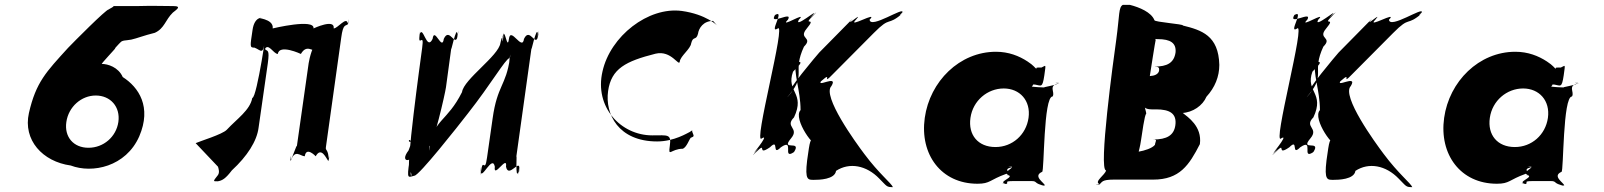

<svg xmlns="http://www.w3.org/2000/svg" viewBox="-20 -741 6599 790"><path d="M691 -689C704 -700 731 -716 693 -716C627 -716 621 -718 544 -716H447C449 -713 432 -706 427 -702C416 -702 283 -568 260 -544C170 -445 128 -403 99 -276C74 -165 155 -76 271 -60C360 -26 498 -55 553 -180C605 -301 551 -382 485 -424C467 -465 423 -478 399 -478C395 -478 456 -542 454 -542C452 -542 458 -548 469 -560C481 -572 479 -571 490 -574C496 -574 510 -577 520 -578C543 -583 572 -595 617 -606C657 -624 660 -659 691 -689ZM253 -239C262 -302 315 -348 374 -348C434 -348 476 -302 467 -239C458 -178 406 -133 344 -133C282 -133 244 -178 253 -239Z M1044 -216 1082 -481C1090 -540 1080 -529 1071 -538C1077 -580 1068 -536 1068 -536C1083 -569 1105 -519 1123 -519C1129 -561 1218 -519 1218 -519C1242 -561 1267 -527 1277 -536C1283 -578 1276 -538 1276 -538C1271 -571 1252 -498 1250 -481L1201 -136C1204 -160 1184 -90 1174 -80C1180 -122 1176 -78 1176 -78C1193 -130 1216 -98 1234 -98C1240 -140 1279 -98 1279 -98C1302 -140 1323 -88 1331 -78C1337 -120 1333 -80 1333 -80C1331 -132 1318 -118 1321 -136L1384 -586C1392 -646 1402 -632 1412 -642C1418 -684 1411 -644 1411 -644C1406 -676 1370 -624 1353 -624C1359 -666 1270 -624 1270 -624C1276 -666 1102 -624 1102 -624C1108 -666 1025 -667 1053 -667C1063 -667 1027 -676 1019 -617C1009 -549 1007 -545 1027 -545C1054 -535 1062 -510 1071 -577C1083 -662 1038 -338 1018 -338C1009 -288 956 -253 913 -207C895 -188 802 -160 785 -152L877 -55C880 -45 884 -32 877 -21C855 7 856 5 876 5C895 2 909 -7 934 -40C997 -98 1037 -160 1044 -216Z M1905 -274C2001 -396 2058 -496 2076 -502C2069 -449 2085 -554 2078 -501C2062 -388 2026 -390 2007 -254L1984 -93C1974 -22 1968 -99 1959 -35C1952 18 1964 -90 1957 -37C1960 6 2006 -108 2016 -55C2009 -2 2069 -108 2062 -55C2073 -2 2125 -101 2116 -37C2109 16 2121 -88 2114 -35C2098 8 2109 -128 2104 -93L2167 -544C2162 -509 2189 -644 2193 -601C2186 -548 2202 -652 2195 -599C2186 -536 2161 -634 2136 -581C2129 -528 2081 -634 2074 -581C2067 -528 2057 -637 2048 -589C2041 -536 2058 -644 2051 -591C2045 -534 2051 -622 2039 -564C2032 -511 1888 -415 1881 -362C1820 -240 1764 -250 1748 -137C1741 -84 1752 -191 1745 -138C1763 -144 1811 -353 1815 -382L1837 -544C1832 -509 1859 -644 1862 -600C1855 -547 1871 -652 1864 -599C1855 -536 1830 -634 1806 -581C1799 -528 1767 -634 1760 -581C1735 -528 1721 -642 1706 -599C1699 -546 1714 -654 1707 -601C1698 -538 1727 -615 1717 -544C1710 -491 1647 -38 1666 -38C1683 -20 1662 9 1673 -68C1685 -153 1684 -158 1664 -158C1655 -168 1684 -175 1661 -122C1620 -69 1680 -69 1687 -122C1694 -175 1719 -172 1701 -168C1681 -168 1677 -164 1665 -79C1652 2 1661 -13 1685 -18C1704 -18 1864 -221 1905 -274Z M2684 -159C2524 -159 2469 -272 2482 -366C2495 -459 2555 -489 2677 -520C2743 -536 2774 -464 2777 -488C2780 -511 2821 -539 2824 -563C2832 -595 2844 -572 2852 -602C2855 -625 2874 -655 2914 -655C2920 -648 2933 -633 2931 -636C2931 -636 2886 -682 2785 -696C2647 -714 2491 -592 2459 -447C2425 -301 2534 -184 2664 -184C2728 -184 2743 -191 2736 -141C2729 -91 2740 -129 2790 -129C2806 -137 2814 -164 2822 -174C2838 -180 2835 -181 2829 -197C2825 -207 2835 -208 2818 -198C2809 -194 2754 -159 2684 -159Z M3536 -108C3502 -153 3361 -347 3401 -387C3432 -438 3330 -374 3362 -412C3399 -454 3319 -371 3361 -409C3409 -452 3357 -384 3407 -436C3447 -476 3535 -565 3575 -605C3648 -679 3627 -629 3695 -687C3738 -723 3653 -650 3693 -690C3702 -716 3561 -620 3558 -660C3598 -700 3462 -620 3502 -660C3537 -700 3449 -620 3488 -664L3351 -525C3343 -516 3210 -360 3227 -355C3267 -395 3195 -311 3230 -354C3298 -436 3239 -444 3288 -549C3328 -589 3263 -580 3299 -623C3345 -678 3276 -628 3327 -678C3367 -718 3285 -641 3325 -681C3353 -711 3245 -620 3267 -660C3307 -700 3182 -620 3222 -660C3245 -700 3138 -631 3170 -681C3210 -721 3127 -638 3167 -678C3214 -708 3142 -601 3179 -623C3219 -663 3075 -132 3115 -172C3152 -194 3059 -86 3088 -117C3128 -157 3050 -74 3090 -114C3140 -164 3090 -95 3148 -135C3188 -175 3153 -95 3193 -135C3251 -175 3197 -83 3245 -114C3285 -154 3208 -77 3248 -117C3279 -167 3189 -117 3235 -172C3271 -215 3207 -218 3247 -258C3295 -360 3213 -362 3243 -446C3283 -486 3280 -487 3256 -487C3243 -443 3274 -370 3274 -288C3240 -253 3338 -118 3343 -153C3350 -184 3353 -173 3332 -170C3313 -170 3313 -166 3301 -81C3291 1 3305 -1 3329 -1C3349 -1 3415 -2 3420 -38C3475 -74 3545 -61 3598 -6C3630 26 3627 29 3654 29C3648 13 3597 -26 3536 -108Z M3785 -256C3764 -106 3852 15 4002 15C4055 15 4051 -1 4121 -26C4140 -34 4104 -45 4145 -53C4154 -53 4106 -55 4144 -55C4148 -47 4098 -30 4134 -19C4143 -19 4096 -18 4134 -18C4142 -8 4086 9 4117 14C4126 14 4082 16 4120 16C4135 11 4104 4 4152 4H4224C4250 4 4232 14 4277 23C4286 23 4241 22 4279 22C4279 12 4227 -16 4268 -34C4277 -34 4273 -344 4311 -344C4323 -362 4290 -389 4338 -399C4347 -399 4298 -400 4336 -400C4335 -391 4259 -381 4279 -381C4279 -381 4219 -383 4226 -386C4238 -395 4224 -404 4220 -402C4219 -395 4218 -393 4239 -393C4264 -389 4269 -377 4277 -431C4284 -482 4284 -471 4265 -463C4243 -463 4245 -464 4244 -458C4240 -460 4233 -472 4208 -488C4173 -511 4130 -528 4078 -528C3928 -528 3806 -406 3785 -256ZM3973 -256C3983 -327 4043 -377 4110 -377C4176 -377 4222 -327 4212 -256C4202 -186 4145 -136 4076 -136C4004 -136 3963 -186 3973 -256Z M4573 -578C4561 -493 4499 -40 4531 -40C4528 -22 4481 6 4503 16C4503 16 4472 18 4504 18C4515 8 4513 -2 4563 -2H4725C4834 -2 4873 -62 4917 -148C4927 -222 4866 -260 4847 -276C4837 -280 4809 -276 4809 -276H4843C4888 -278 4929 -307 4944 -343C4979 -381 4997 -426 4997 -474C4994 -595 4924 -617 4847 -636C4852 -642 4729 -650 4730 -658C4717 -691 4668 -711 4629 -721H4600C4582 -711 4587 -681 4573 -578ZM4735 -576C4735 -578 4733 -582 4734 -583C4734 -583 4730 -582 4732 -582C4734 -580 4740 -580 4744 -580C4796 -580 4820 -564 4817 -526C4811 -482 4782 -467 4730 -467C4748 -467 4751 -462 4749 -449C4745 -435 4730 -429 4711 -428C4713 -441 4734 -576 4735 -576ZM4675 -165C4678 -185 4690 -272 4696 -272C4697 -281 4689 -298 4691 -302C4691 -302 4684 -299 4690 -299C4693 -295 4703 -291 4718 -291H4737C4793 -291 4823 -274 4816 -225C4810 -184 4781 -167 4725 -167C4744 -167 4734 -161 4732 -145C4721 -131 4689 -121 4665 -117V-115C4665 -119 4671 -136 4675 -165Z M5673 -108C5639 -153 5498 -347 5538 -387C5569 -438 5467 -374 5499 -412C5536 -454 5456 -371 5498 -409C5546 -452 5494 -384 5544 -436C5584 -476 5672 -565 5712 -605C5785 -679 5764 -629 5832 -687C5875 -723 5790 -650 5830 -690C5839 -716 5698 -620 5695 -660C5735 -700 5599 -620 5639 -660C5674 -700 5586 -620 5625 -664L5488 -525C5480 -516 5347 -360 5364 -355C5404 -395 5332 -311 5367 -354C5435 -436 5376 -444 5425 -549C5465 -589 5400 -580 5436 -623C5482 -678 5413 -628 5464 -678C5504 -718 5422 -641 5462 -681C5490 -711 5382 -620 5404 -660C5444 -700 5319 -620 5359 -660C5382 -700 5275 -631 5307 -681C5347 -721 5264 -638 5304 -678C5351 -708 5279 -601 5316 -623C5356 -663 5212 -132 5252 -172C5289 -194 5196 -86 5225 -117C5265 -157 5187 -74 5227 -114C5277 -164 5227 -95 5285 -135C5325 -175 5290 -95 5330 -135C5388 -175 5334 -83 5382 -114C5422 -154 5345 -77 5385 -117C5416 -167 5326 -117 5372 -172C5408 -215 5344 -218 5384 -258C5432 -360 5350 -362 5380 -446C5420 -486 5417 -487 5393 -487C5380 -443 5411 -370 5411 -288C5377 -253 5475 -118 5480 -153C5487 -184 5490 -173 5469 -170C5450 -170 5450 -166 5438 -81C5428 1 5442 -1 5466 -1C5486 -1 5552 -2 5557 -38C5612 -74 5682 -61 5735 -6C5767 26 5764 29 5791 29C5785 13 5734 -26 5673 -108Z M5922 -256C5901 -106 5989 15 6139 15C6192 15 6188 -1 6258 -26C6277 -34 6241 -45 6282 -53C6291 -53 6243 -55 6281 -55C6285 -47 6235 -30 6271 -19C6280 -19 6233 -18 6271 -18C6279 -8 6223 9 6254 14C6263 14 6219 16 6257 16C6272 11 6241 4 6289 4H6361C6387 4 6369 14 6414 23C6423 23 6378 22 6416 22C6416 12 6364 -16 6405 -34C6414 -34 6410 -344 6448 -344C6460 -362 6427 -389 6475 -399C6484 -399 6435 -400 6473 -400C6472 -391 6396 -381 6416 -381C6416 -381 6356 -383 6363 -386C6375 -395 6361 -404 6357 -402C6356 -395 6355 -393 6376 -393C6401 -389 6406 -377 6414 -431C6421 -482 6421 -471 6402 -463C6380 -463 6382 -464 6381 -458C6377 -460 6370 -472 6345 -488C6310 -511 6267 -528 6215 -528C6065 -528 5943 -406 5922 -256ZM6110 -256C6120 -327 6180 -377 6247 -377C6313 -377 6359 -327 6349 -256C6339 -186 6282 -136 6213 -136C6141 -136 6100 -186 6110 -256Z"/></svg>

Font: Hussar Przerywany
Style: Obl
Weight: 400
Foundry: Cannot Into Space Fonts
Version: Version 0.982